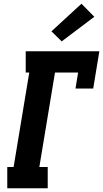

<svg xmlns="http://www.w3.org/2000/svg" viewBox="-20 -1010 553 1030"><path d="M19 0V-114H53L137 -621H118V-735H513L480 -535H385L399 -621H275L191 -114H236V0ZM311 -788 256 -842 417 -990 486 -920Z"/></svg>

Font: Iosevka Curly Slab HvObl
Style: Regular
Weight: 900
Italic angle: -9°
Monospace: yes
Designer: Belleve Invis
Foundry: Belleve Invis
Version: Version 11.1.0; ttfautohint (v1.8.3)